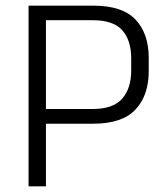

<svg xmlns="http://www.w3.org/2000/svg" viewBox="-20 -659 592 679"><path d="M121 -221.5V-273.5H307.5Q380 -273.5 412 -310Q444 -346.5 444 -409V-453Q444 -516 412.5 -551.8Q381 -587.5 309 -587.5H120V-639H310.5Q413 -639 459.5 -589.5Q506 -540 506 -454.5V-407.5Q506 -321.5 459 -271.5Q412 -221.5 309.5 -221.5ZM81 0V-639H142.5V-258.5V-230.5V0Z"/></svg>

Font: Anek Tamil Medium Light
Style: Regular
Weight: 300
Version: Version 1.003